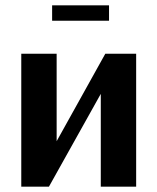

<svg xmlns="http://www.w3.org/2000/svg" viewBox="-20 -702 592 722"><path d="M176 -624V-682H390V-624ZM60 0V-500H193V-171L376 -500H492V0H359V-349L164 0Z"/></svg>

Font: Arsenal
Style: Bold
Weight: 700
Designer: Andrij Shevchenko
Foundry: Stairsfor
Version: Version 2.001;PS 002.001;hotconv 1.0.88;makeotf.lib2.5.64775